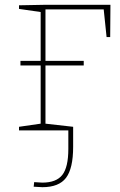

<svg xmlns="http://www.w3.org/2000/svg" viewBox="-20 -542 497 798"><path d="M164 -522H439L438 -388H423L411 -503H169V-289H328V-270H169V-28L284 -15V68Q284 158 254.5 197Q225 236 156 236Q146 236 120 234L122 215Q146 217 156 217Q214 217 239 185Q264 153 264 77V0H59V-15L149 -28V-270H65V-289H149V-492L59 -505V-520Z"/></svg>

Font: Bitter Pro Thin
Style: Regular
Weight: 250
Designer: Sol Matas, and Bitter project Authors
Foundry: Sol Matas
Version: Version 1.010